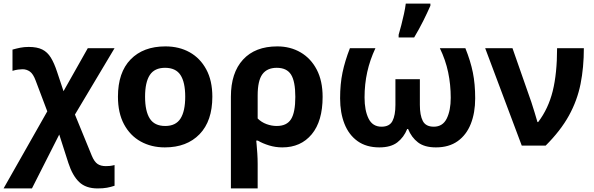

<svg xmlns="http://www.w3.org/2000/svg" viewBox="-44 -816 3331 1076"><path d="M117 -553Q164 -553 193 -538.5Q222 -524 241 -493Q260 -462 276 -413L312 -305L448 -546H598L376 -174L471 58Q485 91 503 103Q521 115 549 115Q560 115 571 114Q582 113 598 109V225Q577 232 555.5 236Q534 240 503 240Q437 240 399.5 204Q362 168 339 97L288 -62L135 240H-24L221 -192L156 -364Q142 -402 123.5 -415Q105 -428 82 -428Q72 -428 57 -426Q42 -424 26 -419V-538Q47 -544 69 -548.5Q91 -553 117 -553Z M1146 -274Q1146 -138 1074.5 -64Q1003 10 880 10Q804 10 744.5 -23Q685 -56 651 -119.5Q617 -183 617 -274Q617 -410 688 -483Q759 -556 883 -556Q960 -556 1019 -523Q1078 -490 1112 -427Q1146 -364 1146 -274ZM769 -274Q769 -193 795.5 -151.5Q822 -110 882 -110Q941 -110 967.5 -151.5Q994 -193 994 -274Q994 -355 967.5 -395.5Q941 -436 881 -436Q822 -436 795.5 -395.5Q769 -355 769 -274Z M1764 -273Q1764 -137 1703 -63.5Q1642 10 1538 10Q1500 10 1464 -1Q1428 -12 1401 -28H1392Q1392 -28 1394 -7.5Q1396 13 1398 43.5Q1400 74 1400 103V240H1250V-274Q1250 -408 1318 -482Q1386 -556 1510 -556Q1583 -556 1640.5 -522.5Q1698 -489 1731 -426Q1764 -363 1764 -273ZM1507 -436Q1453 -436 1426.5 -400Q1400 -364 1400 -281V-152Q1421 -131 1449.5 -120.5Q1478 -110 1507 -110Q1563 -110 1587 -148Q1611 -186 1611 -273Q1611 -360 1587 -398Q1563 -436 1507 -436Z M2564 -546Q2593 -474 2606 -409.5Q2619 -345 2619 -265Q2619 -184 2594.5 -122Q2570 -60 2521 -25Q2472 10 2399 10Q2335 10 2298.5 -18Q2262 -46 2243 -93H2238Q2219 -46 2182.5 -18Q2146 10 2082 10Q2009 10 1960 -25Q1911 -60 1886.5 -122Q1862 -184 1862 -265Q1862 -345 1875.5 -409.5Q1889 -474 1917 -546H2060Q2029 -480 2014 -412Q1999 -344 1999 -270Q1999 -197 2021.5 -151.5Q2044 -106 2094 -106Q2139 -106 2155.5 -138Q2172 -170 2172 -228V-372H2309V-228Q2309 -170 2325.5 -138Q2342 -106 2387 -106Q2437 -106 2459.5 -151.5Q2482 -197 2482 -268Q2482 -342 2467.5 -411Q2453 -480 2421 -546ZM2190 -606V-621Q2197 -644 2205 -675.5Q2213 -707 2220 -738.5Q2227 -770 2230 -796H2368V-784Q2351 -745 2328 -699Q2305 -653 2277 -606Z M2675 -546H2828L2934 -243Q2942 -220 2952 -186Q2962 -152 2968 -132H2972Q3029 -207 3053.5 -305.5Q3078 -404 3078 -546H3228Q3228 -438 3209.5 -345.5Q3191 -253 3144.5 -168.5Q3098 -84 3014 0H2880Z"/></svg>

Font: Noto Sans
Style: Bold
Weight: 700
Designer: Monotype Design Team
Foundry: Monotype Imaging Inc.
Version: Version 2.000;GOOG;noto-source:20170915:90ef993387c0; ttfaut